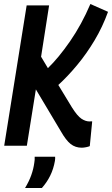

<svg xmlns="http://www.w3.org/2000/svg" viewBox="-20 -727 559 958"><path d="M1 0 113 -700H225L185 -444L219 -387Q272 -438 329.5 -521Q387 -604 431 -707L519 -668Q492 -593 452 -526Q412 -459 365 -402.5Q318 -346 271 -303L339 -191Q366 -148 386.5 -134.5Q407 -121 427 -121Q430 -121 433.5 -121.5Q437 -122 440 -121L428 2Q422 5 409.5 7.5Q397 10 388 10Q356 10 332.5 -8.5Q309 -27 283 -73L159 -281L114 0ZM153 55H255Q256 64 254 76Q247 116 230.5 149.5Q214 183 189 211H105Q125 178 136 147Q147 116 151 86Q154 70 153 55Z"/></svg>

Font: Georama SemiCondensed SemiBold
Style: Italic
Weight: 600
Width: 4
Italic angle: -9°
Designer: Jean-Baptiste Levee
Foundry: Production Type
Version: Version 1.000